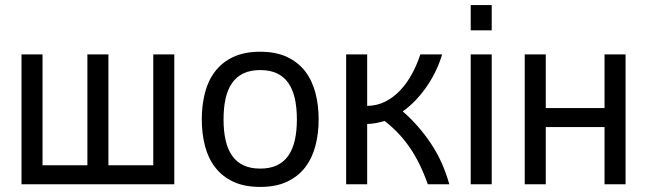

<svg xmlns="http://www.w3.org/2000/svg" viewBox="-20 -736 2585 767"><path d="M149.9 -75.7H329.1V-518.6H413.1V-75.7H592.3V-518.6H676.3V0H65.9V-518.6H149.9Z M786.1 -259.3Q786.1 -315.4 798.6 -364.5Q811 -413.6 838.9 -450.2Q866.7 -486.8 911.1 -508.1Q955.6 -529.3 1019.5 -529.3Q1083 -529.3 1127.4 -508.1Q1171.9 -486.8 1199.7 -450.2Q1227.5 -413.6 1240.2 -364.5Q1252.9 -315.4 1252.9 -259.3Q1252.9 -203.1 1240.2 -154.1Q1227.5 -105 1199.7 -68.4Q1171.9 -31.7 1127.4 -10.5Q1083 10.7 1019.5 10.7Q955.6 10.7 911.1 -10.5Q866.7 -31.7 838.9 -68.4Q811 -105 798.6 -154.1Q786.1 -203.1 786.1 -259.3ZM873 -259.3Q873 -212.4 881.3 -175.8Q889.6 -139.2 907.2 -114Q924.8 -88.9 952.6 -75.7Q980.5 -62.5 1019.5 -62.5Q1058.6 -62.5 1086.4 -75.7Q1114.3 -88.9 1131.8 -114Q1149.4 -139.2 1157.7 -175.8Q1166 -212.4 1166 -259.3Q1166 -306.2 1157.7 -342.8Q1149.4 -379.4 1131.8 -404.5Q1114.3 -429.7 1086.4 -442.9Q1058.6 -456.1 1019.5 -456.1Q980.5 -456.1 952.6 -442.9Q924.8 -429.7 907.2 -404.5Q889.6 -379.4 881.3 -342.8Q873 -306.2 873 -259.3Z M1446.8 0H1362.8V-518.6H1446.8V-313Q1486.8 -313.5 1520 -330.6Q1553.2 -347.7 1579.6 -376Q1606 -404.3 1626 -441.2Q1646 -478 1659.2 -518.6H1746.1Q1737.3 -487.8 1722.4 -456.1Q1707.5 -424.3 1687.5 -394.5Q1667.5 -364.7 1642.6 -338.1Q1617.7 -311.5 1588.9 -291Q1651.9 -236.3 1700.4 -164.3Q1749 -92.3 1774.9 0H1689Q1672.9 -45.4 1654.3 -82.8Q1635.7 -120.1 1614 -150.9Q1592.3 -181.6 1567.9 -206.8Q1543.5 -231.9 1516.1 -252.9Q1499 -247.6 1481.9 -244.4Q1464.8 -241.2 1446.8 -240.7Z M1860.4 -614.7V-715.8H1944.3V-614.7ZM1860.4 0V-518.6H1944.3V0Z M2076.2 0V-518.6H2160.2V-304.2H2395V-518.6H2479V0H2395V-228.5H2160.2V0Z"/></svg>

Font: Arian AMU
Style: Regular
Weight: 400
Designer: Ruben Hakobyan (Tarumian)
Foundry: Ruben Hakobyan (Tarumian)
Version: Version 4.003